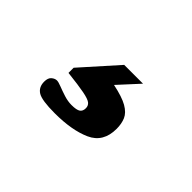

<svg xmlns="http://www.w3.org/2000/svg" viewBox="-46 -191 592 592"><g transform="rotate(45 250.0 104.5)"><path d="M198 232.5Q141.5 232.5 123.8 221.5Q106 210.5 106 186.5Q106 170 114.5 163Q123 156 131.5 156Q138 156 152 161.5Q166 167 183.2 172.5Q200.5 178 216.5 178Q238.5 178 246.8 172.2Q255 166.5 255 153.5Q255 142.5 246.8 136Q238.5 129.5 214 124.8Q189.5 120 140 114.5V92L244 -24.5H326L265.5 41.5Q309 50.5 330.8 63Q352.5 75.5 359.8 92.5Q367 109.5 367 131.5Q367 190 319.8 211.2Q272.5 232.5 198 232.5Z"/></g></svg>

Font: Newsreader Caption ExtraBold
Style: Regular
Weight: 800
Designer: Hugues Gentile
Foundry: Production Type
Version: Version 1.001